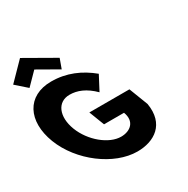

<svg xmlns="http://www.w3.org/2000/svg" viewBox="-378 -1351 1547 1581"><g transform="rotate(-30 395.5 -560.5)"><path d="M-133.7 -974 -30.7 -883 79.2 -995 275.3 -883 308.3 -974 24.9 -1136ZM676 -462H295L350.9 -317H540.9C579.8 -216 513.1 -158 423.1 -158C307.1 -158 169.2 -272 115.3 -412C60.2 -555 109.9 -670 225.9 -670C298.9 -670 373.1 -641 450.7 -564L521.7 -699C416.2 -786 294.4 -840 149.4 -840C-82.6 -840 -179 -649 -87.7 -412C3.2 -176 256.8 15 478.8 15C640.8 15 780.5 -74 745 -283Z"/></g></svg>

Font: Hussar
Style: BdOpOblFour
Weight: 700
Foundry: Cannot Into Space Fonts
Version: Version 2.00